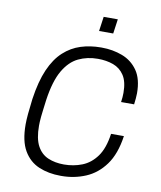

<svg xmlns="http://www.w3.org/2000/svg" viewBox="-93 -932 851 1016"><g transform="rotate(10 332.0 -424.0)"><path d="M302 10Q237 10 185 -12Q133 -34 103 -85.5Q73 -137 73 -226Q73 -249 76 -282.5Q79 -316 85 -364Q99 -461 127 -525Q155 -589 196 -626.5Q237 -664 287.5 -680Q338 -696 395 -696H400Q459 -696 510.5 -676.5Q562 -657 593.5 -612Q625 -567 625 -490Q625 -477 623.5 -462Q622 -447 620 -430H550Q552 -444 553 -456Q554 -468 554 -480Q554 -540 532 -573.5Q510 -607 473 -620.5Q436 -634 390 -634Q333 -634 286 -611.5Q239 -589 206 -532.5Q173 -476 158 -373Q154 -341 151 -318Q148 -295 146.5 -279Q145 -263 144.5 -251.5Q144 -240 144 -231Q144 -162 165 -123Q186 -84 223.5 -68Q261 -52 309 -52Q361 -52 406.5 -70Q452 -88 484 -132Q516 -176 527 -255H596Q582 -157 539.5 -99Q497 -41 436 -15.5Q375 10 307 10ZM370 -780 381 -858H457L446 -780Z"/></g></svg>

Font: Chivo Medium ExtraLight
Style: Italic
Weight: 250
Italic angle: -8.05°
Version: Version 2.002